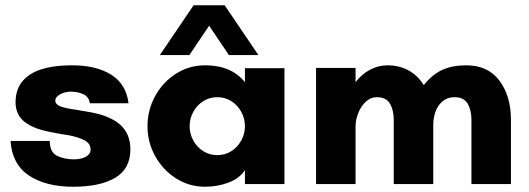

<svg xmlns="http://www.w3.org/2000/svg" viewBox="-20 -699 2010 729"><path d="M20 -164H169Q169 -121 196.5 -107.5Q224 -94 261 -94Q288 -94 306 -104Q324 -114 324 -131Q324 -151 307 -162.5Q290 -174 257 -182Q230 -188 212 -190Q165 -198 135 -206.5Q105 -215 82 -230Q39 -258 39 -311Q39 -379 92.5 -415Q146 -451 254 -451Q345 -451 402 -415.5Q459 -380 468 -307H321Q318 -331 297 -341Q276 -351 250 -351Q227 -351 208.5 -341Q190 -331 190 -317Q190 -303 208.5 -295.5Q227 -288 265 -283L282 -280Q320 -274 346.5 -268Q373 -262 396 -251Q475 -216 475 -132Q475 -58 417.5 -24Q360 10 258 10Q154 10 90 -32.5Q26 -75 20 -164Z M540 -220Q540 -281 569 -334Q598 -387 647.9 -419Q697.9 -451 759 -451Q858 -451 910 -387V-440H1060V0H910V-53Q889 -21 847 -5.5Q805 10 759 10Q697.9 10 647.9 -22Q598 -54 569 -106.5Q540 -159 540 -220ZM910 -220Q910 -249 896 -274.5Q882 -300 858.2 -315Q834.5 -330 805 -330Q775.5 -330 751.8 -315Q728 -300 714 -274.5Q700 -248.9 700 -220Q700 -191 714 -165.5Q728 -140 751.8 -125Q775.5 -110 805 -110Q834.5 -110 858.2 -125Q882 -140 896 -165.5Q910 -191.1 910 -220ZM715 -679H833L961 -490H849L754 -631H794L699 -490H587Z M1180 -441H1330V-387Q1353 -417 1384.5 -434Q1416 -451 1452 -451Q1495 -451 1530.5 -432Q1566 -413 1589 -376Q1621 -416 1659 -433.5Q1697 -451 1750 -451Q1833 -451 1876.5 -392.5Q1920 -334 1920 -244V0H1770V-244Q1770 -281 1755.5 -305.5Q1741 -330 1706 -330Q1679 -330 1660.5 -314.5Q1642 -299 1633.5 -275Q1625 -251 1625 -224V0H1475V-244Q1475 -281 1460.5 -305.5Q1446 -330 1411 -330Q1387 -330 1368.5 -312.5Q1350 -295 1340 -269Q1330 -243 1330 -220V0H1180Z"/></svg>

Font: Teachers[wght]
Style: Regular
Weight: 400
Designer: Alfredo Marco Pradil & Chank Diesel
Version: Version 1.000;Glyphs 3.1.2 (3151)